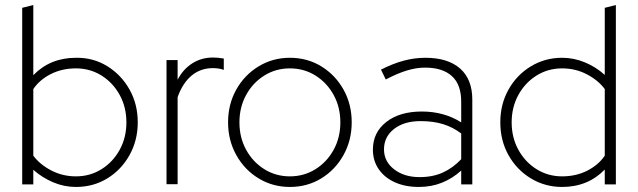

<svg xmlns="http://www.w3.org/2000/svg" viewBox="-20 -731 2529 761"><path d="M68 0V-700L112 -711V-433Q179 -502 281 -502Q350 -503 405.5 -468.5Q461 -434 493.5 -376Q526 -318 526 -246Q526 -175 493.5 -116.5Q461 -58 405.5 -24Q350 10 281 10Q234 10 190.5 -8.5Q147 -27 112 -58V0ZM281 -32Q337 -32 382.5 -60.5Q428 -89 454.5 -137.5Q481 -186 481 -246Q481 -306 454.5 -354.5Q428 -403 382.5 -431.5Q337 -460 281 -460Q226 -460 181.5 -437.5Q137 -415 112 -378V-114Q138 -79 183 -55.5Q228 -32 281 -32Z M640 -1V-493H684V-415Q705 -456 741.5 -479.5Q778 -503 824 -503Q844 -503 867 -499V-454Q856 -458 845 -459.5Q834 -461 824 -461Q775 -461 739.5 -431.5Q704 -402 684 -346V-1Z M1129 10Q1061 10 1005 -24Q949 -58 916.5 -116.5Q884 -175 884 -246Q884 -318 916.5 -376Q949 -434 1005 -468Q1061 -502 1129 -502Q1198 -502 1253.5 -468Q1309 -434 1341.5 -376Q1374 -318 1374 -246Q1374 -175 1341.5 -116.5Q1309 -58 1253.5 -24Q1198 10 1129 10ZM1129 -32Q1185 -32 1230.5 -60.5Q1276 -89 1302.5 -137.5Q1329 -186 1329 -246Q1329 -306 1302.5 -354.5Q1276 -403 1230.5 -431.5Q1185 -460 1129 -460Q1073 -460 1027.5 -431.5Q982 -403 955.5 -354.5Q929 -306 929 -246Q929 -186 955.5 -137.5Q982 -89 1027.5 -60.5Q1073 -32 1129 -32Z M1640 10Q1586 10 1545 -8.5Q1504 -27 1481 -60.5Q1458 -94 1458 -138Q1458 -206 1511 -247.5Q1564 -289 1652 -289Q1740 -289 1808 -246V-328Q1808 -396 1771 -429.5Q1734 -463 1665 -463Q1631 -463 1594 -452Q1557 -441 1509 -416L1490 -455Q1537 -479 1580 -490.5Q1623 -502 1666 -502Q1755 -502 1803.5 -459.5Q1852 -417 1852 -336V0H1808V-55Q1774 -24 1732 -7Q1690 10 1640 10ZM1502 -139Q1502 -91 1542 -60Q1582 -29 1643 -29Q1696 -29 1736 -47.5Q1776 -66 1808 -100V-202Q1775 -227 1736 -239Q1697 -251 1647 -251Q1582 -251 1542 -220Q1502 -189 1502 -139Z M2208 10Q2140 10 2084 -24Q2028 -58 1995.5 -116Q1963 -174 1963 -246Q1963 -318 1995.5 -376Q2028 -434 2084 -468Q2140 -502 2208 -502Q2255 -502 2299 -483.5Q2343 -465 2377 -434V-700L2421 -711V0H2377V-59Q2310 10 2208 10ZM2208 -32Q2263 -32 2307.5 -54.5Q2352 -77 2377 -114V-378Q2351 -413 2306 -436.5Q2261 -460 2208 -460Q2152 -460 2106.5 -431.5Q2061 -403 2034.5 -354.5Q2008 -306 2008 -246Q2008 -186 2034.5 -137.5Q2061 -89 2106.5 -60.5Q2152 -32 2208 -32Z"/></svg>

Font: Red Hat Display VF
Style: Regular
Weight: 300
Designer: Pentagram, MCKL
Foundry: Pentagram, MCKL
Version: Version 1.023